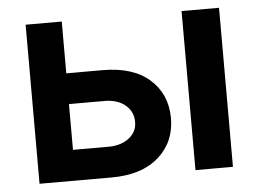

<svg xmlns="http://www.w3.org/2000/svg" viewBox="-44 -600 883 656"><g transform="rotate(-5 397.5 -272.5)"><path d="M66.1 -545.5H190V-367.9H313.9Q418.7 -367.9 475.5 -317.5Q532.7 -266.7 533 -183.9Q532.7 -102.6 475.5 -51.8Q417.3 0 313.9 0H66.1ZM600.9 -545.5H729.4V0H600.9ZM190 -262.4V-105.5H313.9Q331.3 -105.5 348.4 -110.1Q365.4 -114.7 379.1 -124.3Q392.8 -133.9 401.3 -148.3Q409.8 -162.6 409.8 -182.2Q409.8 -202.4 401.6 -217.3Q393.5 -232.2 380.1 -242.4Q366.8 -252.5 349.4 -257.5Q332 -262.4 313.9 -262.4Z"/></g></svg>

Font: Inter P Semi Bold
Style: Regular
Weight: 600
Designer: Rasmus Andersson
Foundry: rsms
Version: Version 3.018;git-588b23468